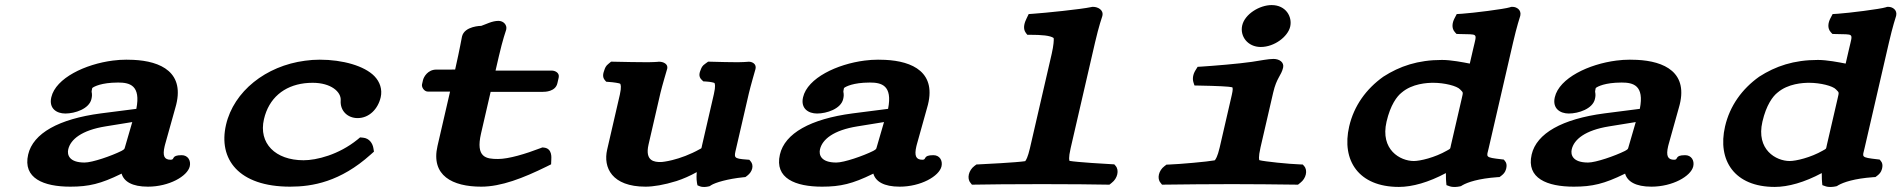

<svg xmlns="http://www.w3.org/2000/svg" viewBox="-20 -725 7487 756"><path d="M471.1 -142.3C470 -138.3 468.7 -136.5 458.2 -130.7C418.7 -111 343.6 -85 313.1 -85C251.9 -85 243.8 -115.7 248.7 -137C257.7 -176 301.3 -212.2 395.8 -227.4L500.8 -244.4ZM562.5 10C645.3 10 718.1 -30.9 727.2 -70C732.4 -92.9 719.9 -114 695.3 -114C651.8 -114 670.3 -96 652.2 -96C626.8 -96 619.3 -110.8 628.3 -149.4C628.8 -151.9 629.5 -154.5 630.3 -157.1L670.2 -299.8C712.7 -441.2 611.6 -484.2 505.7 -489.3C496.2 -489.8 486.7 -490 477.3 -490C459.8 -490 442.1 -488.8 424.5 -486.5C316.3 -472.7 199.5 -417.9 182 -342C171.7 -297.4 203.4 -278 237.2 -278C275.1 -278 331.1 -296.3 340 -335C342.6 -346.2 342.9 -352.7 340.7 -364.2C340.9 -365.8 341.4 -370.9 343.1 -378C343.5 -379.6 365.5 -395.5 421 -399.2C429.2 -399.7 437.3 -400 445.1 -400C490.8 -400 535.1 -389.2 516.8 -296.4L376.9 -278.5C211.2 -256.6 110.2 -200 90.9 -116.6C69.2 -22.7 152.1 10 256.9 10C330.1 10 377 -1.4 456.2 -40.1C457.3 -40.6 457.7 -40.8 458.8 -41.4C467.6 -10.4 500.2 10 562.5 10Z M1452.5 -128 1450.1 -142.3C1447.2 -159.4 1435.1 -180.5 1409.5 -182.9L1397.8 -184L1387.5 -175.4C1313.5 -115.5 1226.2 -94 1175.4 -94C1063.9 -94 997.5 -161 1019.3 -255.5C1038.5 -338.8 1098.2 -387.1 1178.8 -397.1C1189 -398.3 1199.8 -399 1211 -399C1283.1 -399 1323.9 -363.4 1321.5 -329.6C1318.5 -288.7 1348.8 -260 1388 -260C1433.6 -260 1468.3 -295.8 1479 -342C1486.1 -373 1475.9 -402.8 1454.2 -425.2C1415.1 -465.4 1329.8 -490 1239 -490C1219.6 -490 1200.2 -488.6 1181 -485.9C1026.7 -465.7 900.4 -365.5 869.9 -233.5C838.8 -99 918.8 10 1122.4 10C1209.9 10 1320 -9 1439.6 -116.5Z M1645.5 -409.5 1641.7 -392.9C1639.3 -382.3 1649.6 -364.3 1665.1 -364.3H1752.1L1702.7 -150.4C1675.7 -33.3 1761.9 10 1874.9 10C1953.6 10 2040.2 -23.9 2132.1 -69.1L2150 -78L2150.7 -95.8C2150.9 -103.6 2155.3 -140.4 2121.7 -143.9L2115.5 -144.5L2109.1 -142C2049.5 -119.1 1983 -99 1941.1 -99C1894.9 -99 1852 -104 1874.1 -199.6L1911.9 -363.4H2117.9C2125.4 -363.4 2167 -363.6 2174.7 -397.2L2179.8 -419.4C2184.4 -439.3 2164.1 -447 2153.2 -447H1931.2L1944.4 -504C1959.1 -567.9 1972.2 -605.4 1972.9 -607.3L1973 -607.8L1973.3 -609C1977.3 -626.2 1963 -642.8 1942.8 -642.8C1917.2 -642.8 1893.5 -629.3 1875 -623.2C1875 -623.2 1808.8 -623 1799.1 -581C1796.2 -568.2 1791.9 -538.9 1772.1 -451.1L1698.1 -451C1664.2 -451 1648.4 -421.9 1645.5 -409.5Z M2643.6 -12.1C2670.4 -20.9 2695.5 -31.8 2723.4 -47.3C2721.3 -22.2 2723.8 -7.7 2724.4 -4.6L2726.3 4.7L2735.4 8.4C2747.1 13.2 2761.9 10.9 2769 9.3L2774.7 7.9L2779.9 4.3C2796.9 -6.4 2845.9 -20.8 2906.1 -26.9L2915 -27.8L2922.5 -33.4C2943.2 -49 2949.1 -74.5 2935.5 -90L2930.4 -95.9L2921.3 -96.6C2866.8 -100.5 2870.1 -104.3 2878.4 -140.1L2928.5 -356.9C2934.4 -382.5 2953.7 -449.8 2954.7 -453L2954.7 -453.3L2954.9 -453.9C2959.2 -472.9 2942.5 -482 2928.3 -482H2925.9L2923.6 -481.6C2921.2 -481.2 2897.7 -480 2884.9 -480C2853.4 -480 2815.8 -481 2779 -482L2768.3 -482.3L2757.8 -474.7C2744.7 -466.2 2742.1 -458 2739.6 -451.9C2735.4 -441.3 2728 -424.6 2743 -410.6L2749.4 -404.6L2758.9 -404.1C2778.7 -403.1 2791.9 -399.2 2793.1 -398.2C2794.8 -396.4 2798.4 -386.7 2790.9 -354.5L2744.7 -154.3C2741 -138.1 2743.7 -142.5 2735.1 -137.6C2697.9 -116.6 2658.5 -102.4 2626.8 -94.6C2605 -89.2 2587.6 -87 2581.2 -87C2557.9 -87 2518.3 -89.5 2533.7 -156.2L2580.6 -359.5C2586.5 -385 2606.8 -453.3 2606.8 -453.3L2607 -453.9L2607.2 -454.5C2611.4 -473.1 2591.8 -482 2575.4 -482H2572.5L2569.7 -481.5C2567.8 -481.3 2547.3 -480 2532.1 -480C2495.7 -480 2439.4 -481 2397 -482L2386.3 -482.3L2377 -474.7C2364.7 -465.5 2362.2 -456.5 2359.9 -449.9C2356.2 -439.4 2349.7 -423 2361.8 -409.1L2367 -403.2L2376 -402.5C2396.6 -401.2 2417.7 -397.6 2421.8 -395.5C2423.9 -393.3 2427.7 -383.2 2420.7 -352.6L2370.7 -135.9C2354.3 -65.2 2389.3 10 2521.9 10C2552.2 10 2594.6 3.2 2643.6 -12.1Z M3431.1 -142.3C3430 -138.3 3428.7 -136.5 3418.2 -130.7C3378.7 -111 3303.6 -85 3273.1 -85C3211.9 -85 3203.8 -115.7 3208.7 -137C3217.7 -176 3261.3 -212.2 3355.8 -227.4L3460.8 -244.4ZM3522.5 10C3605.3 10 3678.1 -30.9 3687.2 -70C3692.4 -92.9 3679.9 -114 3655.3 -114C3611.8 -114 3630.3 -96 3612.2 -96C3586.8 -96 3579.3 -110.8 3588.3 -149.4C3588.8 -151.9 3589.5 -154.5 3590.3 -157.1L3630.2 -299.8C3672.7 -441.2 3571.6 -484.2 3465.7 -489.3C3456.2 -489.8 3446.7 -490 3437.3 -490C3419.8 -490 3402.1 -488.8 3384.5 -486.5C3276.3 -472.7 3159.5 -417.9 3142 -342C3131.7 -297.4 3163.4 -278 3197.2 -278C3235.1 -278 3291.1 -296.3 3300 -335C3302.6 -346.2 3302.9 -352.7 3300.7 -364.2C3300.9 -365.8 3301.4 -370.9 3303.1 -378C3303.5 -379.6 3325.5 -395.5 3381 -399.2C3389.2 -399.7 3397.3 -400 3405.1 -400C3450.8 -400 3495.1 -389.2 3476.8 -296.4L3336.9 -278.5C3171.2 -256.6 3070.2 -200 3050.9 -116.6C3029.2 -22.7 3112.1 10 3216.9 10C3290.1 10 3337 -1.4 3416.2 -40.1C3417.3 -40.6 3417.7 -40.8 3418.8 -41.4C3427.6 -10.4 3460.2 10 3522.5 10Z M4016.6 -90.4C3982.9 -85.2 3857.1 -78.8 3834.4 -77.8L3824.7 -77.4L3816.4 -71.2C3793.9 -54.2 3786.5 -22.3 3801.2 -5.3L3807 2.2L3817.8 2C3859.6 1 3974.2 0 4083.4 0C4188.6 0 4295.2 1 4337.6 2L4348.3 2.2L4357.6 -5.3C4380.2 -22.4 4387.6 -54.6 4372.9 -71.7L4367.5 -77.9L4358 -78.4C4336.9 -79.3 4220 -86.4 4191.4 -91.5C4190.5 -92.4 4186.3 -101.2 4195.7 -141.7L4291.8 -558C4306.6 -621.9 4319.6 -659.4 4320.3 -661.3L4320.4 -661.8L4320.7 -663C4326.1 -686.3 4302.1 -698 4284.4 -698H4280.5L4276.5 -697.1C4236.7 -688.4 4091.8 -673.8 4048.7 -670.9L4030.4 -669.6L4022 -652.1C4016.4 -640.5 4004.6 -614.6 4019.4 -595.3L4025.1 -588H4035.4C4081 -588 4115.1 -585.3 4128.8 -575.3C4130.2 -570 4128.6 -545.5 4121.1 -513L4035.2 -140.7C4027.3 -106.7 4019.9 -93.5 4016.6 -90.4Z M4944.2 -540C4998.2 -540 5051.1 -581.1 5060.1 -620C5069.1 -659 5043.3 -705 4987 -705C4939.8 -705 4881.5 -669.7 4871.2 -625C4861.4 -582.6 4892.5 -540 4944.2 -540ZM4993.2 -360.6C5006.8 -419.5 5024.8 -426.6 5032.2 -458.5C5037.1 -479.6 5017.7 -493 4994.4 -493C4973.6 -493 4941.7 -486.3 4909.4 -481.5C4856.5 -473.7 4755.9 -465.7 4712.5 -462.9L4695.7 -461.9L4687 -447.9C4677.4 -432.5 4674.6 -415.1 4679.3 -400.5L4683.2 -388.4L4698.2 -388.1C4776 -386.7 4820.5 -384.4 4832.3 -381.3C4834.1 -378 4835 -372 4830.2 -351.1L4782.4 -143.8C4774.1 -108.2 4766.1 -96.3 4762.9 -93.7C4735.3 -88.3 4624.8 -78.6 4583 -77.1L4573.1 -76.8L4564.8 -70.5C4542.2 -53.7 4534.9 -22.1 4549.7 -5.3L4555.5 2.2L4566.3 2C4607.9 1 4778.9 0 4831.3 0C4880.2 0 5037.9 1 5080.1 2L5090.8 2.2L5100.1 -5.3C5122.6 -22.2 5130 -54 5115.2 -70.9L5109.7 -77.2L5100 -77.6C5054.1 -79.1 4958.8 -89 4938.8 -94.3C4938.1 -94.9 4933.9 -103.7 4943.3 -144.7Z M5674.4 -7.6 5675.5 4 5687.9 8.4C5701.4 13.2 5718.1 10.9 5726.1 9.3L5732.6 7.9L5738.4 4.3C5758.9 -7.4 5801.5 -22 5875.3 -27.3L5884.6 -27.9L5892.5 -33.9C5906.8 -44.7 5910.7 -57.7 5911.8 -67.7C5912.6 -74.9 5912.3 -83.6 5905.7 -91.2L5900.9 -96.8L5892.6 -97.7C5824.9 -105.5 5833.5 -106.1 5841.8 -142L5937.8 -558C5952.3 -620.8 5965 -659.5 5965.4 -660.6L5965.8 -661.8L5966.1 -663C5971.4 -686.3 5951.3 -698 5935.9 -698H5930.5L5925 -696.2C5904 -689.4 5779.6 -673.7 5736.6 -670.9L5715.9 -669.6L5706.8 -652.1C5699.1 -637 5693.8 -614.8 5708.7 -598.3L5715 -591.4L5726 -591C5801.6 -588.3 5795.9 -598.5 5781 -534L5767.3 -474.6C5741.1 -479.7 5694 -489 5658.1 -489C5562.9 -489 5491.4 -464.5 5426.9 -423.1C5359.1 -374.7 5311.2 -308.4 5292.4 -227.2C5261.5 -93.3 5329.5 11 5488.1 11C5541.1 11 5605.2 -7.1 5673.2 -43.5C5672.8 -25.5 5674.2 -9.5 5674.4 -7.6ZM5677.5 -132.1C5629.6 -104.5 5571.6 -91 5546.9 -91C5493.3 -91 5414 -135.4 5439.5 -245.9C5454.8 -312.1 5480.7 -345.9 5498.4 -359.9L5498.9 -360.3L5499.4 -360.7C5540.5 -395.9 5599.1 -399 5623.7 -399C5667.6 -399 5716.9 -386.7 5729.2 -372.9C5741.8 -359.4 5741.9 -364.5 5735.2 -335.3L5693 -152.9C5689.3 -136.8 5692.9 -141 5677.5 -132.1Z M6391.1 -142.3C6390 -138.3 6388.7 -136.5 6378.2 -130.7C6338.7 -111 6263.6 -85 6233.1 -85C6171.9 -85 6163.8 -115.7 6168.7 -137C6177.7 -176 6221.3 -212.2 6315.8 -227.4L6420.8 -244.4ZM6482.5 10C6565.3 10 6638.1 -30.9 6647.2 -70C6652.4 -92.9 6639.9 -114 6615.3 -114C6571.8 -114 6590.3 -96 6572.2 -96C6546.8 -96 6539.3 -110.8 6548.3 -149.4C6548.8 -151.9 6549.5 -154.5 6550.3 -157.1L6590.2 -299.8C6632.7 -441.2 6531.6 -484.2 6425.7 -489.3C6416.2 -489.8 6406.7 -490 6397.3 -490C6379.8 -490 6362.1 -488.8 6344.5 -486.5C6236.3 -472.7 6119.5 -417.9 6102 -342C6091.7 -297.4 6123.4 -278 6157.2 -278C6195.1 -278 6251.1 -296.3 6260 -335C6262.6 -346.2 6262.9 -352.7 6260.7 -364.2C6260.9 -365.8 6261.4 -370.9 6263.1 -378C6263.5 -379.6 6285.5 -395.5 6341 -399.2C6349.2 -399.7 6357.3 -400 6365.1 -400C6410.8 -400 6455.1 -389.2 6436.8 -296.4L6296.9 -278.5C6131.2 -256.6 6030.2 -200 6010.9 -116.6C5989.2 -22.7 6072.1 10 6176.9 10C6250.1 10 6297 -1.4 6376.2 -40.1C6377.3 -40.6 6377.7 -40.8 6378.8 -41.4C6387.6 -10.4 6420.2 10 6482.5 10Z M7154.4 -7.6 7155.5 4 7167.9 8.4C7181.4 13.2 7198.1 10.9 7206.1 9.3L7212.6 7.9L7218.4 4.3C7238.9 -7.4 7281.5 -22 7355.3 -27.3L7364.6 -27.9L7372.5 -33.9C7386.8 -44.7 7390.7 -57.7 7391.8 -67.7C7392.6 -74.9 7392.3 -83.6 7385.7 -91.2L7380.9 -96.8L7372.6 -97.7C7304.9 -105.5 7313.5 -106.1 7321.8 -142L7417.8 -558C7432.3 -620.8 7445 -659.5 7445.4 -660.6L7445.8 -661.8L7446.1 -663C7451.4 -686.3 7431.3 -698 7415.9 -698H7410.5L7405 -696.2C7384 -689.4 7259.6 -673.7 7216.6 -670.9L7195.9 -669.6L7186.8 -652.1C7179.1 -637 7173.8 -614.8 7188.7 -598.3L7195 -591.4L7206 -591C7281.6 -588.3 7275.9 -598.5 7261 -534L7247.3 -474.6C7221.1 -479.7 7174 -489 7138.1 -489C7042.9 -489 6971.4 -464.5 6906.9 -423.1C6839.1 -374.7 6791.2 -308.4 6772.4 -227.2C6741.5 -93.3 6809.5 11 6968.1 11C7021.1 11 7085.2 -7.1 7153.2 -43.5C7152.8 -25.5 7154.2 -9.5 7154.4 -7.6ZM7157.5 -132.1C7109.6 -104.5 7051.6 -91 7026.9 -91C6973.3 -91 6894 -135.4 6919.5 -245.9C6934.8 -312.1 6960.7 -345.9 6978.4 -359.9L6978.9 -360.3L6979.4 -360.7C7020.5 -395.9 7079.1 -399 7103.7 -399C7147.6 -399 7196.9 -386.7 7209.2 -372.9C7221.8 -359.4 7221.9 -364.5 7215.2 -335.3L7173 -152.9C7169.3 -136.8 7172.9 -141 7157.5 -132.1Z"/></svg>

Font: Linux Libertine Mono O 
Style: Mono Bold Oblique
Weight: 400
Italic angle: -13°
Designer: Philipp H. Poll
Foundry: Philipp H. Poll
Version: Version 5.1.7